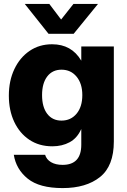

<svg xmlns="http://www.w3.org/2000/svg" viewBox="-20 -754 651 985"><path d="M301.3 210.9Q182.1 210.9 122.3 162.6Q62.5 114.3 50.8 40H211.4Q218.3 64 241.7 77.9Q265.1 91.8 301.3 91.8Q397 91.8 397 -11.7V-91.3H396.5Q376 -45.4 337.4 -24.4Q298.8 -3.4 248.5 -3.4Q180.7 -3.4 130.6 -36.9Q80.6 -70.3 53 -128.9Q25.4 -187.5 25.4 -263.2Q25.4 -339.8 53.7 -399.4Q82 -459 131.8 -492.9Q181.6 -526.9 247.1 -526.9Q347.2 -526.9 396.5 -443.4H397V-515.6H564V-28.3Q564 97.7 492.9 154.3Q421.9 210.9 301.3 210.9ZM295.4 -135.3Q343.3 -135.3 372.8 -170.7Q402.3 -206.1 402.3 -266.1Q402.3 -325.2 372.8 -360.8Q343.3 -396.5 295.4 -396.5Q249 -396.5 222.4 -361.8Q195.8 -327.1 195.8 -266.1Q195.8 -204.6 222.4 -169.9Q249 -135.3 295.4 -135.3ZM232.9 -733.9 293.5 -653.8 356.9 -733.9H482.4V-733.4L357.9 -580.6H229L107.4 -733.4V-733.9Z"/></svg>

Font: Inter Display ExtraBold
Style: Regular
Weight: 800
Designer: Rasmus Andersson
Foundry: rsms
Version: Version 4.000;git-a52131595